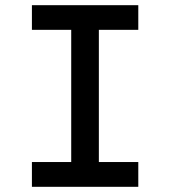

<svg xmlns="http://www.w3.org/2000/svg" viewBox="-20 -720 656 740"><path d="M254.5 0V-700H361V0ZM103 0V-95.5H513V0ZM103 -605V-700H513V-605Z"/></svg>

Font: Overpass Mono SemiBold
Style: Regular
Weight: 600
Monospace: yes
Designer: Delve Withrington, Dave Bailey
Foundry: Delve Fonts LLC
Version: Version 4.000